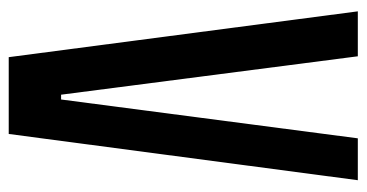

<svg xmlns="http://www.w3.org/2000/svg" viewBox="-220 -620 840 440"><g transform="rotate(90 200.0 -400.0)"><path d="M6 -800 111 0H287L393 -800H297L208 -120H197L109 -800Z"/></g></svg>

Font: Yard Headline
Style: Regular
Weight: 400
Monospace: yes
Designer: Roman Shamin
Foundry: Evil Martians
Version: Version 1.000